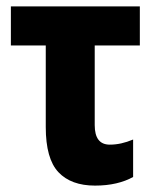

<svg xmlns="http://www.w3.org/2000/svg" viewBox="-20 -570 488 600"><path d="M277 10Q202 10 162.5 -32Q123 -74 123 -173V-428H14V-550H417V-428H276V-179Q276 -118 323 -118Q341 -118 359 -122Q377 -126 396 -134V-17Q373 -4 343 3Q313 10 277 10Z"/></svg>

Font: Noto Sans Condensed ExtraBold
Style: Regular
Weight: 800
Width: 3
Designer: Monotype Design Team
Foundry: Monotype Imaging Inc.
Version: Version 2.013; ttfautohint (v1.8.4.7-5d5b)